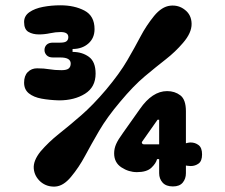

<svg xmlns="http://www.w3.org/2000/svg" viewBox="-20 -736 850 725"><path d="M203 -357Q167 -358 137 -363.5Q107 -369 89 -383.5Q71 -398 71 -424Q71 -450 85 -464Q99 -478 120 -478Q146 -478 166.5 -474.5Q187 -471 212 -471Q232 -471 239.5 -477.5Q247 -484 247 -496Q247 -519 208 -519H180Q164 -519 156 -527.5Q148 -536 148 -547Q148 -559 156 -567Q164 -575 180 -575H208Q225 -575 231.5 -580.5Q238 -586 238 -596Q238 -615 209 -615Q190 -615 169 -610.5Q148 -606 127 -606Q104 -606 87.5 -615.5Q71 -625 71 -653Q71 -676 91 -690Q111 -704 142.5 -710Q174 -716 208 -716Q261 -716 299 -696Q337 -676 337 -626Q337 -592 313.5 -571.5Q290 -551 254 -551V-540Q290 -540 315.5 -521.5Q341 -503 341 -458Q341 -407 301 -382Q261 -357 203 -357ZM133 -164Q164 -200 202.5 -230.5Q241 -261 286 -300Q331 -339 381 -398Q432 -459 460.5 -508Q489 -557 510.5 -598Q532 -639 562 -676Q591 -711 622.5 -714.5Q654 -718 678 -699Q703 -680 703.5 -646Q704 -612 671 -574Q642 -540 606 -512Q570 -484 527 -448Q484 -412 434 -352Q384 -293 354 -241.5Q324 -190 301 -147Q278 -104 248 -68Q219 -33 188 -31.5Q157 -30 134 -49Q110 -70 107.5 -99.5Q105 -129 133 -164ZM411 -157Q411 -175 418.5 -192Q426 -209 445 -235L508 -324Q555 -392 611 -392Q640 -392 661 -376Q682 -360 682 -316V-195Q682 -195 688 -196.5Q694 -198 700 -198Q717 -198 730 -188Q743 -178 743 -153Q743 -128 730 -118.5Q717 -109 700 -109Q694 -109 688 -110Q682 -111 682 -111V-82Q682 -61 670 -46.5Q658 -32 633 -32Q607 -32 594 -46.5Q581 -61 581 -82V-135H573Q569 -119 551.5 -102.5Q534 -86 497 -86Q466 -86 438.5 -104Q411 -122 411 -157ZM518 -203Q514 -198 516.5 -194.5Q519 -191 523 -191H581V-284H575Z"/></svg>

Font: Bagel Fat One
Style: Regular
Weight: 400
Designer: Kyung-won Kim
Foundry: JAMO
Version: Version 1.000; ttfautohint (v1.8.4.7-5d5b);gftools[0.9.28]